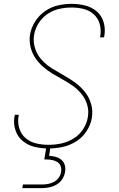

<svg xmlns="http://www.w3.org/2000/svg" viewBox="-20 -763 616 997"><path d="M233 8Q269 8 305.5 0Q342 -8 375 -28.5Q408 -49 429.5 -82Q451 -115 457 -151Q463 -189 453 -223.5Q443 -258 421 -285.5Q399 -313 371 -333.5Q343 -354 312.5 -371Q282 -388 252 -406.5Q222 -425 198.5 -450Q175 -475 163 -509.5Q151 -544 157 -581Q162 -613 180.5 -642.5Q199 -672 227.5 -691Q256 -710 288 -717Q320 -724 352 -724Q384 -724 414 -716.5Q444 -709 466.5 -689Q489 -669 497.5 -639Q506 -609 501 -577Q500 -573 499 -569H520Q521 -573 522 -578Q528 -614 518 -648Q508 -682 482 -704Q456 -726 422 -734.5Q388 -743 352 -743Q317 -743 281.5 -735Q246 -727 214.5 -705.5Q183 -684 162.5 -651.5Q142 -619 136 -584Q131 -551 138.5 -519.5Q146 -488 163 -462.5Q180 -437 203.5 -416.5Q227 -396 253.5 -380Q280 -364 307.5 -349Q335 -334 360 -316Q385 -298 404.5 -273.5Q424 -249 433 -218Q442 -187 436 -154Q431 -122 411.5 -92Q392 -62 361.5 -43.5Q331 -25 298.5 -18Q266 -11 233 -11Q200 -11 169 -18Q138 -25 114 -45Q90 -65 80.5 -95.5Q71 -126 76 -158Q77 -163 78 -167H57Q56 -162 55 -157Q49 -120 60.5 -86Q72 -52 99 -30Q126 -8 161 0Q196 8 233 8ZM96 214H196Q216 214 235.5 210Q255 206 273.5 195.5Q292 185 303.5 167Q315 149 318 129Q321 112 316.5 95Q312 78 299 67Q286 56 269 51.5Q252 47 235 46L242 0H221L210 65H221Q236 65 251 68Q266 71 278 78.5Q290 86 295 100Q300 114 297 130Q295 145 285.5 159Q276 173 261 181Q246 189 230.5 192Q215 195 199 195H99Z"/></svg>

Font: Iosevka Sparkle Thin
Style: Italic
Weight: 100
Italic angle: -9°
Designer: Belleve Invis
Foundry: Belleve Invis
Version: Version 4.5.0; ttfautohint (v1.8.3)